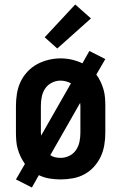

<svg xmlns="http://www.w3.org/2000/svg" viewBox="-20 -791 540 855"><path d="M122 44 51 8 91 -61Q80 -76 72 -93Q64 -110 59 -127.5Q54 -145 52.5 -163.5Q51 -182 51 -200V-320Q51 -347 55.5 -374.5Q60 -402 71.5 -426.5Q83 -451 102 -471.5Q121 -492 145 -505Q169 -518 196 -524.5Q223 -531 250 -531Q275 -531 299.5 -525.5Q324 -520 347 -509L378 -564L449 -528L409 -459Q420 -444 428 -427Q436 -410 441 -392.5Q446 -375 447.5 -356.5Q449 -338 449 -320V-200Q449 -173 444.5 -145.5Q440 -118 428.5 -93.5Q417 -69 398.5 -48.5Q380 -28 356 -15Q332 -2 304.5 3Q277 8 250 8Q225 8 200.5 4Q176 0 153 -11ZM163 -187 296 -420Q285 -426 273 -429Q261 -432 249 -432Q229 -432 210.5 -422.5Q192 -413 181 -396.5Q170 -380 166 -360Q162 -340 162 -320V-200Q162 -197 162.5 -194Q163 -191 163 -187ZM250 -88Q270 -88 288.5 -97Q307 -106 318.5 -123Q330 -140 334 -160Q338 -180 338 -200V-320Q338 -323 337.5 -326Q337 -329 337 -333L204 -100Q214 -93 226 -90.5Q238 -88 250 -88ZM235 -575 179 -625 315 -771 385 -709Z"/></svg>

Font: Zed Mono
Style: Bold
Weight: 700
Monospace: yes
Designer: Belleve Invis
Foundry: Belleve Invis
Version: Version 1.0.0; ttfautohint (v1.8.4)